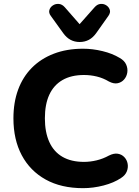

<svg xmlns="http://www.w3.org/2000/svg" viewBox="-20 -970 724 1001"><path d="M413 11Q299 11 218 -34Q137 -79 93.5 -160.5Q50 -242 50 -353Q50 -436 74.5 -502.5Q99 -569 146 -616.5Q193 -664 260.5 -690Q328 -716 413 -716Q463 -716 514.5 -703.5Q566 -691 604 -668Q629 -654 638 -633Q647 -612 643.5 -591Q640 -570 626.5 -555Q613 -540 593 -536Q573 -532 548 -545Q518 -563 485 -571Q452 -579 418 -579Q351 -579 305.5 -552.5Q260 -526 237 -476Q214 -426 214 -353Q214 -281 237 -230Q260 -179 305.5 -152.5Q351 -126 418 -126Q450 -126 483.5 -134Q517 -142 548 -159Q574 -172 594.5 -168.5Q615 -165 628.5 -150.5Q642 -136 645.5 -116Q649 -96 641 -76Q633 -56 611 -42Q574 -17 520 -3Q466 11 413 11ZM395 -751Q369 -751 347.5 -762.5Q326 -774 309 -798L245 -887Q233 -903 237.5 -918Q242 -933 256 -942Q270 -951 287 -949.5Q304 -948 318 -932L395 -844L473 -932Q487 -948 504 -949.5Q521 -951 534.5 -942Q548 -933 552.5 -918.5Q557 -904 545 -887L482 -798Q465 -774 443.5 -762.5Q422 -751 395 -751Z"/></svg>

Font: Nunito ExtraLight ExtraBold
Style: Regular
Weight: 800
Version: Version 3.602